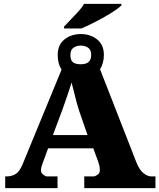

<svg xmlns="http://www.w3.org/2000/svg" viewBox="-20 -978 828 998"><path d="M313 -840Q328 -856 348 -876.5Q368 -897 387.5 -918.5Q407 -940 417 -958H611V-950Q602 -940 578.5 -924Q555 -908 524 -890.5Q493 -873 461 -857Q429 -841 403 -830H313ZM7 0V-61H14Q40 -61 60.5 -73Q81 -85 97 -123L300 -616Q280 -647 280 -692Q280 -745 315 -773Q350 -801 400 -801Q450 -801 485 -773Q520 -745 520 -692Q520 -670 514.5 -651Q509 -632 500 -618L687 -139Q704 -95 725.5 -78Q747 -61 767 -61H788V0H418V-61H469Q473 -61 486 -69Q499 -77 499 -93Q499 -107 496 -119Q493 -131 491 -136L465 -207H230L211 -155Q207 -143 200 -125Q193 -107 193 -92Q193 -79 205 -70Q217 -61 223 -61H279V0ZM400 -644Q454 -644 454 -692Q454 -719 438 -730Q422 -741 400 -741Q378 -741 362 -730Q346 -719 346 -692Q346 -665 359 -654.5Q372 -644 400 -644ZM255 -276H435L390 -406Q385 -421 378 -447Q371 -473 364.5 -500.5Q358 -528 352 -549Q347 -531 337.5 -503.5Q328 -476 319 -449.5Q310 -423 304 -407Z"/></svg>

Font: Noto Serif Black
Style: Regular
Weight: 900
Designer: Monotype Design Team
Foundry: Monotype Imaging Inc.
Version: Version 2.014; ttfautohint (v1.8.4.7-5d5b)